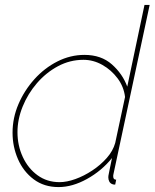

<svg xmlns="http://www.w3.org/2000/svg" viewBox="-20 -750 628 780"><path d="M218 10Q159 10 117 -21.5Q75 -53 53 -103.5Q31 -154 31 -211Q31 -271 55 -327Q79 -383 120 -428.5Q161 -474 213.5 -500.5Q266 -527 323 -527Q391 -527 434.5 -488.5Q478 -450 497 -398L567 -730H588L441 -43Q440 -40 440 -37.5Q440 -35 440 -33Q440 -20 452 -20L448 0Q444 0 441 -0.5Q438 -1 436 -2Q428 -5 424 -12.5Q420 -20 420 -30Q420 -32 420.5 -36.5Q421 -41 424.5 -57Q428 -73 435 -108Q393 -56 333.5 -23Q274 10 218 10ZM222 -10Q251 -10 286 -22.5Q321 -35 355 -57.5Q389 -80 414 -108.5Q439 -137 448 -169L488 -356Q483 -398 457.5 -432Q432 -466 395.5 -486.5Q359 -507 319 -507Q264 -507 215.5 -481Q167 -455 130 -412Q93 -369 72 -317Q51 -265 51 -213Q51 -159 72.5 -112.5Q94 -66 132.5 -38Q171 -10 222 -10Z"/></svg>

Font: Raleway Thin
Style: Italic
Weight: 100
Italic angle: -12°
Designer: Matt McInerney, Pablo Impallari, Rodrigo Fuenzalida
Foundry: Matt McInerney, Pablo Impallari, Rodrigo Fuenzalida
Version: Version 4.026